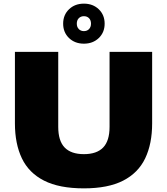

<svg xmlns="http://www.w3.org/2000/svg" viewBox="-20 -1025 918 1055"><path d="M441 10Q305.5 10 222 -32.5Q138.5 -75 100.2 -155Q62 -235 62 -347V-740H300V-328Q300 -251 335.2 -214.5Q370.5 -178 441 -178Q511.5 -178 546.8 -214.5Q582 -251 582 -328V-740H816V-347Q816 -235 777.8 -155Q739.5 -75 656.8 -32.5Q574 10 441 10ZM441 -785Q391.5 -785 359.2 -816Q327 -847 327 -895Q327 -943 359.2 -974Q391.5 -1005 441 -1005Q490.5 -1005 522.8 -974Q555 -943 555 -895Q555 -847 522.8 -816Q490.5 -785 441 -785ZM441 -854Q458.5 -854 469.2 -865.2Q480 -876.5 480 -895Q480 -914 469.2 -925Q458.5 -936 441 -936Q424 -936 413 -925Q402 -914 402 -895Q402 -876.5 413 -865.2Q424 -854 441 -854Z"/></svg>

Font: Encode Sans Expanded Black
Style: Regular
Weight: 900
Width: 7
Designer: Multiple Designers
Foundry: Impallari Type
Version: Version 3.000; ttfautohint (v1.8.3) -l 8 -r 50 -G 200 -x 14 